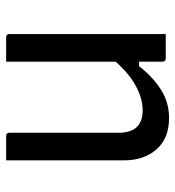

<svg xmlns="http://www.w3.org/2000/svg" viewBox="8 -592 583 640"><g transform="rotate(90 300.0 -271.5)"><path d="M185 0H104Q93 0 93 -11V-532H174Q185 -532 185 -521V-443H200Q235 -488 277.5 -515.5Q320 -543 373 -543Q441 -543 477.5 -501Q514 -459 514 -393V0H433Q422 0 422 -11V-375Q422 -455 347 -455Q309 -455 267.5 -433Q226 -411 185 -365Z"/></g></svg>

Font: Recursive Mn Lnr St
Style: Regular
Weight: 400
Monospace: yes
Version: Version 1.079;hotconv 1.0.112;makeotfexe 2.5.65598; ttfautoh